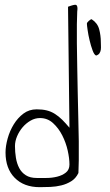

<svg xmlns="http://www.w3.org/2000/svg" viewBox="-20 -773 455 795"><path d="M2.9 -141.6Q2.9 -168 11.7 -199.7Q20.5 -231.4 37.1 -258.3Q53.7 -285.2 77.1 -302.7Q100.6 -320.3 131.8 -320.3Q155.3 -320.3 173.3 -315.9Q191.4 -311.5 207.5 -301.3Q223.6 -291 237.8 -276.9Q252 -262.7 267.6 -244.1L261.7 -745.1Q288.1 -754.9 294.4 -752.9Q300.8 -751 300.8 -736.3Q300.8 -734.4 300.3 -730.5Q299.8 -726.6 299.8 -725.6Q298.8 -707 298.3 -672.9Q297.9 -638.7 298.3 -593.8Q298.8 -548.8 299.8 -496.6Q300.8 -444.3 301.8 -391.1Q302.7 -337.9 304.2 -285.6Q305.7 -233.4 306.2 -188.5Q306.6 -143.6 306.2 -108.9Q305.7 -74.2 304.7 -56.6Q293.9 -34.2 274.9 -22.5Q255.9 -10.7 233.9 -5.4Q211.9 0 188.5 1Q165 2 144.5 2Q79.1 2 41 -36.6Q2.9 -75.2 2.9 -141.6ZM42 -168Q42 -143.6 45.9 -119.6Q49.8 -95.7 59.6 -77.1Q69.3 -58.6 86.9 -47.4Q104.5 -36.1 131.8 -36.1Q148.4 -36.1 171.9 -36.1Q195.3 -36.1 216.8 -41.5Q238.3 -46.9 252.9 -58.6Q267.6 -70.3 267.6 -91.8Q267.6 -117.2 260.3 -149.9Q252.9 -182.6 237.8 -212.4Q222.7 -242.2 199.7 -263.2Q176.8 -284.2 145.5 -284.2Q125 -284.2 106.4 -273.4Q87.9 -262.7 73.7 -246.1Q59.6 -229.5 50.8 -209Q42 -188.5 42 -168ZM339.8 -674.8Q339.8 -679.7 347.7 -686.5Q355.5 -693.4 359.4 -693.4Q383.8 -677.7 390.6 -651.9Q397.5 -626 397.5 -598.6Q397.5 -592.8 397.9 -584.5Q398.4 -576.2 397.5 -567.9Q396.5 -559.6 392.1 -552.7Q387.7 -545.9 377.9 -543Q370.1 -545.9 363.3 -564.5Q356.4 -583 351.1 -605.5Q345.7 -627.9 342.8 -648.4Q339.8 -668.9 339.8 -674.8Z"/></svg>

Font: Annie Use Your Telescope
Style: Regular
Weight: 400
Version: Version 1.003 2001